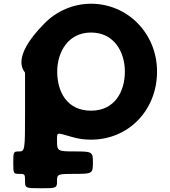

<svg xmlns="http://www.w3.org/2000/svg" viewBox="-20 -747 911 1027"><path d="M114 -358V-352V-144C114 57 113 63 82 63C52 63 51 65 51 123C51 181 52 183 82 183C113 183 114 184 114 222C114 259 116 260 199 260C282 260 285 259 285 222C285 184 288 183 381 183C474 183 477 181 477 123C477 65 474 63 381 63C288 63 285 61 285 7C285 -47 283 -36 370 -13C401 -4 433 0 467 0C669 0 820 -159 820 -364C820 -569 662 -727 467 -727C371 -727 282 -687 218 -622C28 -430 114 -364 114 -358ZM286 -364C286 -468 344 -573 467 -573C591 -573 648 -468 648 -364C648 -259 595 -155 467 -155C336 -155 286 -259 286 -364Z"/></svg>

Font: Hussar Print
Style: Bold
Weight: 700
Foundry: Cannot Into Space Fonts
Version: Version 2.00